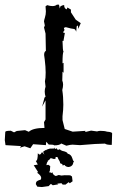

<svg xmlns="http://www.w3.org/2000/svg" viewBox="-22 -604 488 801"><path d="M1 1.5 -2 -19.5 0 -53.7Q1 -58.6 23.4 -58.6L36.6 -51.8L47.9 -57.6L82.5 -61L98.1 -54.2Q115.7 -70.3 163.6 -70.3L161.6 -94.2L168 -105.5V-185.5L153.8 -159.2L163.6 -196.8L168 -200.7Q164.6 -211.4 164.6 -222.2Q164.6 -232.9 168 -242.2L165.5 -264.6Q168.5 -277.3 168.5 -301.3Q168.5 -324.7 164.6 -356L162.1 -374.5Q162.1 -388.7 169.4 -391.6L168 -463.9L161.6 -489.3L165 -497.6L161.6 -514.6Q161.6 -519 165.5 -531.2Q169.4 -543.5 169.4 -556.6L168 -577.6L174.8 -582.5Q187.5 -578.6 196.8 -578.6Q208.5 -578.6 215.3 -584.5H224.1L227.5 -568.4L230 -577.6Q239.7 -583 245.6 -583Q245.6 -568.4 256.3 -564.9L259.3 -572.8L273.9 -564V-552.7L293.9 -522L314.9 -507.3L304.2 -483.4L303.2 -498L297.9 -494.1L295.9 -471.7Q292 -483.4 285.2 -483.4Q278.8 -483.4 252.4 -490.7L244.6 -487.8Q244.6 -480 248 -480L240.7 -468.8L248.5 -466.3L242.7 -433.1L238.8 -433.6Q239.7 -389.2 243.2 -389.2Q238.8 -383.8 238.8 -339.8L243.2 -341.8V-300.3L238.8 -305.2L237.8 -268.1Q241.2 -259.8 241.2 -251Q241.2 -241.2 237.8 -228.5Q242.2 -200.7 242.2 -167.5Q242.2 -146.5 238.8 -119.1V-103L248 -65.9L281.2 -54.7Q290 -54.7 334.5 -58.1L333.5 -53.2L357.9 -59.1L382.8 -55.7Q389.6 -58.1 397 -58.1Q415 -58.1 424.3 -54.7Q444.8 -53.2 445.8 -47.9L444.3 0.5Q422.4 0.5 416 -4.9Q384.3 -4.9 312 1.5L280.3 -0.5Q272 -0.5 254.9 3.9L233.4 -5.4Q227.1 2.4 203.6 2.4Q203.6 -1 181.2 -1L170.9 -12.7L169.4 1.5L116.2 -2.4L104.5 14.6L80.6 6.3L61 12.2L65.9 5.4ZM152.8 176.3 133.8 174.8 127.4 164.1 128.9 156.2Q131.3 149.9 147.9 145.5Q149.9 141.1 149.9 138.2Q149.9 128.4 132.3 116.2L137.2 114.3L118.7 85.4L135.7 82.5L127.4 67.4Q135.7 67.4 135.7 35.6L142.6 41Q149.4 39.6 150.9 33.2L154.3 31.2L163.1 41.5L157.7 29.3L168.5 21.5L169.9 23.4Q170.9 19.5 185.5 16.1L204.6 15.6V10.7L208 17.6L214.8 14.6L217.3 20L221.2 21L228 18.6Q230 22.9 237.8 25.4Q259.3 29.8 260.3 37.1Q274.9 40 279.8 56.6Q281.7 65.9 286.6 69.3Q283.2 73.2 282.2 80.6Q277.8 90.8 264.6 92.8Q252 92.3 247.1 84L239.3 86.4L237.8 80.6L229 77.1Q228.5 69.3 221.2 59.1L217.8 51.3L210 50.8V57.6L203.6 59.6L190.4 55.7Q187.5 56.2 185.1 61L176.8 67.4L177.7 69.8Q173.3 72.3 171.4 85L179.7 83.5L187.5 88.9L186 108.9L182.6 114.7Q190.4 114.7 191.9 118.2L196.8 114.7Q198.2 125.5 210.9 130.4L223.1 126L234.4 128.4L247.6 127L271 127.4L278.3 132.3L280.8 152.3L269 160.6L264.6 155.8L251.5 166H239.3L234.4 160.2L216.8 162.1L221.2 165L198.2 168.9L190.4 163.1Q185.1 167.5 181.2 172.4Q159.7 174.8 152.8 176.3Z"/></svg>

Font: Truetypewriter PolyglOTT
Style: Regular
Weight: 400
Designer: Sergey Beatoff a.k.a. Sam_T
Version: Version 3.76